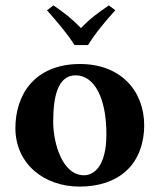

<svg xmlns="http://www.w3.org/2000/svg" viewBox="-20 -681 591 711"><path d="M37 -207C37 -76 141 10 275 10C346 10 405 -10 446 -47C497 -92 514 -160 514 -216C514 -347 425 -444 276 -444C193 -444 131 -415 92 -370C54 -326 37 -266 37 -207ZM260 -402C328 -402 374 -321 374 -184C374 -64 327 -32 291 -32C209 -32 177 -155 177 -229C177 -321 193 -402 260 -402ZM306 -514C335 -561 371 -603 407 -643L383 -661C344 -634 314 -613 280 -577C243 -615 217 -634 178 -661L154 -643C189 -603 227 -560 256 -514Z"/></svg>

Font: Libertinus Serif
Style: Bold
Weight: 700
Designer: Philipp H. Poll, Khaled Hosny
Foundry: Caleb Maclennan
Version: Version 7.050;RELEASE